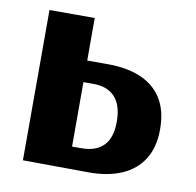

<svg xmlns="http://www.w3.org/2000/svg" viewBox="-63 -570 648 635"><g transform="rotate(10 261.0 -252.0)"><path d="M53.4 0 53.7 -504.7H205.6V-325L134.9 -361.8H275.6Q339.7 -361.8 386.1 -341.8Q432.6 -321.8 457.5 -281.5Q482.4 -241.1 482.4 -179.6Q482.4 -118.6 456.7 -78.3Q431.1 -37.9 384.4 -18Q337.8 1.8 275.2 1.6ZM205.6 -6.7 70.2 -72.4 237.5 -72.9Q285.6 -72.9 311.3 -99Q337 -125.1 337 -179.6Q337 -234.2 311.7 -261.9Q286.4 -289.7 237.5 -289.4L170 -288.9L205.6 -352.7Z"/></g></svg>

Font: Russolo 10pt ExtraLight
Style: Regular
Weight: 200
Designer: Micah Stupak-Hahn
Version: Version 1.000